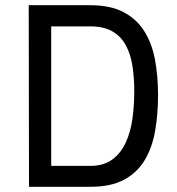

<svg xmlns="http://www.w3.org/2000/svg" viewBox="-20 -715 679 735"><path d="M91 0 90 -695H326Q402 -695 452 -669Q502 -643 531.5 -597Q561 -551 573 -488Q585 -425 585 -351Q585 -276 573.5 -212Q562 -148 533 -100.5Q504 -53 454 -26.5Q404 0 327 0ZM494 -365Q494 -417 487 -462.5Q480 -508 461.5 -542Q443 -576 410 -595Q377 -614 326 -614H176V-80H326Q377 -80 410 -104.5Q443 -129 461.5 -169.5Q480 -210 487 -261Q494 -312 494 -365Z"/></svg>

Font: Panefresco 500wt
Style: Regular
Weight: 700
Foundry: Campivisivi & Chank Co
Version: Version 1.001